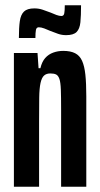

<svg xmlns="http://www.w3.org/2000/svg" viewBox="-20 -712 380 732"><path d="M33 0V-510H123L127 -452H134Q140 -477 152.5 -491Q165 -505 183 -511.5Q201 -518 221 -518Q249 -518 266.5 -509Q284 -500 293 -480Q302 -460 305.5 -427Q309 -394 309 -345V0H213V-293Q213 -342 212 -370Q211 -398 206.5 -411Q202 -424 194 -428Q186 -432 172 -432Q157 -432 148 -424Q139 -416 134.5 -395.5Q130 -375 129.5 -339.5Q129 -304 129 -249V0ZM52 -567Q52 -606 55.5 -631Q59 -656 71.5 -668Q84 -680 111 -680Q128 -680 142.5 -675Q157 -670 173 -664Q184 -659 195 -655Q206 -651 214 -651Q223 -651 225 -661Q227 -671 227 -692H289Q289 -652 286.5 -627Q284 -602 272 -590Q260 -578 232 -578Q216 -578 201.5 -583Q187 -588 172 -594Q161 -599 149 -603.5Q137 -608 128 -608Q119 -608 117 -598Q115 -588 115 -567Z"/></svg>

Font: Saira UltraCondensed
Style: Bold
Weight: 700
Width: 1
Designer: Hector Gatti with collaboration of the Omnibus-Type team
Foundry: Omnibus-Type
Version: Version 1.101